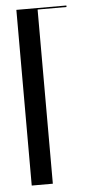

<svg xmlns="http://www.w3.org/2000/svg" viewBox="-52 -730 345 761"><g transform="rotate(-5 121.0 -349.5)"><path d="M43 -699H242V-693H127V0H43Z"/></g></svg>

Font: Moniqa SemBd Narrow Display
Style: Regular
Weight: 600
Width: 4
Designer: Rajesh Rajput
Foundry: Rajesh Rajput
Version: Version 1.000